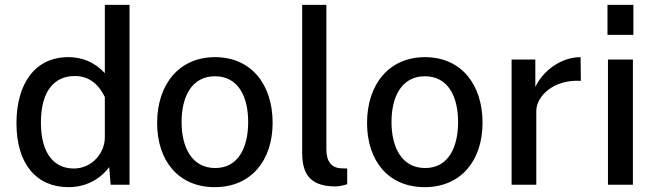

<svg xmlns="http://www.w3.org/2000/svg" viewBox="-20 -763 2713 793"><path d="M263 10C357 10 411 -45 431 -73L437 0H515V-743H413V-461C370 -507 319 -527 262 -527C125 -527 48 -418 48 -254C48 -85 131 10 263 10ZM285 -67C208 -67 149 -123 149 -257C149 -388 205 -449 289 -449C342 -449 384 -422 413 -362V-196C413 -129 358 -67 285 -67Z M867 10C1017 10 1106 -100 1106 -256C1106 -414 1018 -527 868 -527C721 -527 629 -416 629 -255C629 -99 717 10 867 10ZM869 -69C772 -69 730 -155 730 -259C730 -364 772 -448 868 -448C964 -448 1005 -364 1005 -259C1005 -155 965 -69 869 -69Z M1365 7C1379 7 1398 3 1414 -2V-67L1386 -68C1349 -71 1328 -96 1328 -146V-743H1228V-135C1228 -62 1246 7 1365 7Z M1734 10C1884 10 1973 -100 1973 -256C1973 -414 1885 -527 1735 -527C1588 -527 1496 -416 1496 -255C1496 -99 1584 10 1734 10ZM1736 -69C1639 -69 1597 -155 1597 -259C1597 -364 1639 -448 1735 -448C1831 -448 1872 -364 1872 -259C1872 -155 1832 -69 1736 -69Z M2093 0H2195V-304C2195 -367 2268 -436 2379 -429L2378 -527C2299 -527 2224 -473 2191 -404V-517H2093Z M2596 -743H2489V-619H2596ZM2594 -517H2491V0H2594Z"/></svg>

Font: United Sans Medium
Style: Regular
Weight: 500
Designer: Pablo Impallari, Rodrigo Fuenzalida (Modified by Dan O. Williams)
Version: Version 1.000;PS 001.000;hotconv 1.0.88;makeotf.lib2.5.64775